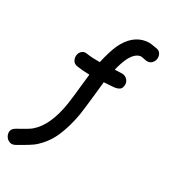

<svg xmlns="http://www.w3.org/2000/svg" viewBox="-307 -832 1055 1194"><g transform="rotate(30 220.5 -235.5)"><path d="M1 243Q87 195 110 175Q172 121 204 46Q236 -29 252 -123Q259 -170 271 -283Q276 -337 280 -368Q319 -370 346.5 -372.5Q374 -375 388.5 -385.5Q403 -396 403 -424Q402 -444 387 -458Q372 -472 352 -472Q329 -471 300 -470Q313 -523 329 -557Q357 -616 398 -623Q401 -623 410 -622Q439 -616 441 -616Q465 -614 479 -627.5Q493 -641 495.5 -661Q498 -681 487 -697.5Q476 -714 451 -716Q446 -716 437 -718Q428 -720 426 -720Q402 -724 382 -721Q289 -707 238 -600Q215 -549 196 -464Q145 -463 104 -469Q80 -474 65.5 -461Q51 -448 48.5 -428.5Q46 -409 56 -391.5Q66 -374 90 -371Q131 -365 179 -364L171 -293Q160 -183 153 -139Q126 29 44 99Q28 114 -51 157Q-73 170 -75.5 189Q-78 208 -67.5 225Q-57 242 -38.5 248.5Q-20 255 1 243Z"/></g></svg>

Font: Balsamiq Sans
Style: Regular
Weight: 400
Designer: Michael Angeles
Foundry: Balsamiq SRL
Version: Version 1.020; ttfautohint (v1.8.4.7-5d5b);gftools[0.9.26]